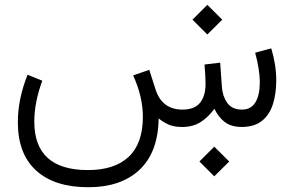

<svg xmlns="http://www.w3.org/2000/svg" viewBox="-20 -535 1239 809"><path d="M820.3 145.5 882.8 83 945.8 145.5 882.8 208ZM791 -452.1 853.5 -514.6 916.5 -452.1 853.5 -389.6ZM747.6 0Q712.9 0 690.4 -10Q668 -20 648.4 -36.1Q646.5 106.4 568.1 180.2Q489.7 253.9 352.1 253.9Q210 253.9 132.6 183.8Q55.2 113.8 55.2 -20Q55.2 -117.7 96.2 -220.2L158.2 -194.8Q124.5 -103.5 124.5 -22.5Q124.5 181.6 350.6 181.6Q462.4 181.6 522 126Q581.5 70.3 582 -41.5Q582 -127.9 541 -217.3L608.9 -240.7L635.3 -158.7Q662.1 -73.7 748.5 -73.2Q800.3 -73.2 823.2 -102.3Q846.2 -131.3 846.2 -182.6Q846.2 -205.6 841.8 -263.2L907.7 -271L915 -168.5Q917.5 -129.9 937.5 -101.6Q957.5 -73.2 999.5 -73.2Q1037.6 -73.2 1056.2 -103.8Q1074.7 -134.3 1074.7 -189Q1074.7 -239.3 1055.2 -313L1123 -331.1Q1144 -261.2 1144 -196.3Q1144 -141.1 1130.1 -96.7Q1116.2 -52.2 1084.5 -26.4Q1052.7 -0.5 1000 0Q954.6 0 927.7 -20.3Q900.9 -40.5 883.3 -76.7Q857.4 -41 825.2 -20.5Q793 0 747.6 0Z"/></svg>

Font: Vazir Light FD
Style: Light-FD
Weight: 300
Designer: Saber Rastikerdar
Foundry: Saber Rastikerdar
Version: Version 30.1.0